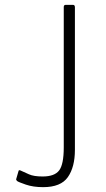

<svg xmlns="http://www.w3.org/2000/svg" viewBox="-20 -762 439 792"><path d="M289 -144Q289 -73 260 -31.5Q231 10 158 10Q117 10 86.5 -0.5Q56 -11 51 -15Q49 -17 47.5 -19Q46 -21 47 -24L56 -55Q57 -62 64 -59Q80 -52 99.5 -43Q119 -34 156 -34Q205 -34 224 -59Q243 -84 243 -154V-733Q243 -742 251 -742H281Q289 -742 289 -732V-144Z"/></svg>

Font: Libre Franklin Thin Thin
Style: Regular
Weight: 250
Version: Version 3.000